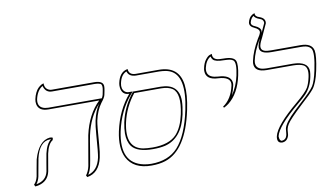

<svg xmlns="http://www.w3.org/2000/svg" viewBox="-76 -916 1912 1100"><g transform="rotate(-10 880.5 -366.5)"><path d="M462.9 -295.9Q457.5 -270 449.7 -160.2Q446.3 -113.8 439.9 -85Q420.4 1 350.6 12.2L344.7 2Q360.8 -19.5 367.2 -48.8Q371.6 -69.8 382.3 -136Q393.1 -202.1 397.5 -223.1Q423.3 -340.8 493.7 -408.2H198.7Q142.6 -408.2 134.3 -450.2Q131.8 -463.9 134.8 -479Q139.2 -499.5 147.2 -515.6Q155.3 -531.7 163.6 -539.8Q171.9 -547.9 179.4 -552.7Q187 -557.6 191.9 -558.6L196.8 -560.1Q196.8 -528.3 222.7 -518.6Q230 -516.1 236.8 -516.1H482.9Q534.2 -516.1 536.1 -485.4Q536.6 -474.1 533.2 -458L528.3 -434.1Q525.4 -419.4 503.9 -392.6Q475.6 -354.5 462.9 -295.9ZM152.8 -159.2Q150.9 -149.9 144 -108.4Q137.2 -67.9 135.3 -58.1Q123.5 -3.4 67.9 10.3Q57.6 12.7 47.4 13.2L42.5 2Q58.1 -13.2 64.9 -41Q66.9 -49.8 73.2 -88.4Q80.1 -127.9 82.5 -138.2Q112.3 -241.7 178.7 -248Q189 -247.6 194.8 -244.1L191.9 -231Q165 -214.8 152.8 -159.2ZM510.7 -418Q516.1 -427.2 518.6 -436L523.4 -460Q530.3 -492.7 518.1 -500Q512.7 -502.4 505.9 -503.9Q495.6 -505.9 482.9 -505.9H236.8Q202.6 -505.9 190.4 -539.6Q189.5 -543.5 188.5 -546.4Q155.8 -527.3 144.5 -477.1Q136.2 -429.7 180.2 -419.9Q189.5 -418.5 198.7 -418ZM489.7 -389.6Q429.7 -324.7 407.2 -220.7Q402.8 -200.2 392.6 -135.3Q381.8 -68.4 377 -46.9Q370.6 -19.5 357.9 0.5Q414.1 -14.6 430.2 -86.9Q435.5 -111.3 443.4 -220.7Q446.8 -268.6 453.1 -297.9Q465.8 -355 489.7 -389.6ZM143.1 -161.1Q155.8 -216.8 183.6 -237.8Q180.7 -238.3 178.7 -237.8Q115.2 -237.8 92.8 -139.6Q92.3 -137.2 92.3 -135.7Q90.3 -126.5 83.5 -87.9Q76.7 -48.8 74.7 -39.1Q69.3 -15.6 56.2 2Q113.8 -7.8 125.5 -60.1Q127.4 -68.8 133.8 -108.9Q141.1 -150.9 143.1 -161.1Z M725.1 11.2Q620.6 11.2 583 -62Q554.2 -119.6 574.2 -214.8Q600.1 -334.5 669.9 -416Q627.9 -416 623 -461.4Q621.6 -474.6 624 -485.8Q636.7 -545.9 679.7 -556.2Q679.7 -556.2 685.1 -557.1Q687 -522.9 725.6 -522H859.4Q978 -522 991.7 -411.6Q998.5 -354 980 -266.1Q932.1 -40.5 805.7 0Q771 11.2 725.1 11.2ZM855 -415H698.7Q642.1 -343.8 623 -256.8Q592.3 -112.3 694.8 -93.8Q715.8 -90.3 749.5 -89.8Q845.7 -89.8 889.6 -137.2Q924.8 -176.3 940.4 -249Q965.3 -366.2 920.9 -398.4Q897.5 -414.6 855 -415ZM725.1 1Q825.2 1 880.9 -60.1Q939.9 -126 970.2 -268.1Q1011.7 -463.9 922.4 -501.5Q911.6 -505.9 899.9 -508.3Q881.3 -511.7 859.4 -512.2H725.6Q684.6 -513.7 676.3 -544.9Q644.5 -532.7 634.3 -485.8Q633.8 -484.4 633.8 -483.9Q627 -451.7 645.5 -434.6Q652.3 -428.7 660.6 -426.8Q665 -425.8 669.9 -425.8H691.9L677.7 -409.7Q609.4 -329.1 584 -212.9Q546.4 -32.2 681.6 -3.4Q703.1 1 725.1 1ZM855 -424.8Q960 -422.9 960 -324.2Q959.5 -292 950.2 -247.1Q921.4 -112.3 820.3 -86.9Q790.5 -80.1 749.5 -80.1Q658.2 -80.1 627 -120.6Q606 -149.4 606 -196.3Q606.4 -224.6 613.3 -259.3Q632.8 -349.6 690.9 -421.4L693.8 -424.8Z M1190.9 -243.2 1186.5 -250Q1238.3 -284.7 1254.9 -360.8Q1264.2 -404.8 1203.6 -413.6Q1195.3 -414.6 1187.5 -415Q1116.2 -417.5 1115.7 -469.7Q1115.7 -478.5 1117.7 -486.8Q1124 -516.6 1138.4 -534.7Q1152.8 -552.7 1164.1 -555.7L1175.3 -559.1Q1172.4 -525.9 1211.4 -522Q1220.7 -521 1237.8 -521Q1294.9 -521 1306.2 -495.6Q1315.4 -472.2 1302.7 -411.1Q1281.2 -309.1 1218.8 -260.3Q1205.1 -250 1190.9 -243.2ZM1247.1 -304.7Q1279.8 -351.1 1293 -413.1Q1308.6 -485.8 1290.5 -500.5Q1283.2 -505.9 1272 -508.3Q1258.3 -510.7 1237.8 -511.2Q1188.5 -511.2 1174.8 -526.4Q1168 -534.7 1165.5 -545.4Q1137.2 -528.8 1127.4 -484.9Q1119.1 -438 1166.5 -427.7Q1176.8 -425.8 1188 -424.8Q1258.8 -421.9 1265.6 -378.9Q1266.1 -373 1266.1 -368.2Q1265.6 -363.3 1264.6 -358.9Q1257.8 -327.6 1247.1 -304.7Z M1457.5 -558.1Q1450.7 -524.9 1492.7 -521Q1502.4 -520 1514.2 -520H1684.6Q1750 -520 1759.3 -475.6Q1765.1 -443.8 1747.6 -360.8Q1732.9 -291.5 1709 -260.3Q1689.9 -235.8 1630.4 -182.1Q1556.2 -112.8 1540 -86.9Q1531.2 -72.8 1528.8 -61Q1526.9 -52.7 1526.4 -40Q1525.9 -29.8 1524.9 -24.9Q1515.6 10.3 1484.4 11.2Q1452.6 9.3 1460.4 -29.8Q1474.1 -90.3 1607.4 -201.2Q1663.1 -248 1677.7 -272.9Q1690.4 -295.4 1698.2 -332Q1709.5 -385.3 1683.6 -401.4Q1663.6 -412.6 1622.6 -413.1H1469.7Q1396.5 -413.1 1398.9 -465.8Q1399.4 -472.7 1400.9 -479Q1412.6 -533.7 1449.7 -597.2Q1464.8 -619.1 1468.3 -632.8Q1470.7 -650.9 1442.9 -663.1Q1413.1 -675.8 1416 -698.2Q1418.9 -710.9 1424.1 -720.2Q1429.2 -729.5 1434.6 -734.1Q1439.9 -738.8 1444.8 -741.5Q1449.7 -744.1 1453.1 -745.1L1456.5 -746.1Q1455.6 -726.1 1480.5 -719.2Q1515.6 -707 1510.7 -678.2L1476.1 -602.5Q1461.9 -577.1 1457.5 -558.1ZM1477.5 -628.4Q1496.6 -669.4 1501.5 -680.7Q1503.4 -701.7 1478 -709.5Q1456.1 -716.8 1448.2 -731.9Q1431.6 -720.7 1425.8 -695.8Q1424.3 -680.7 1446.3 -672.4Q1478.5 -658.7 1479 -638.2Q1479 -634.3 1478 -630.9Q1478 -629.4 1477.5 -628.4ZM1461.9 -597.2Q1459.5 -593.3 1458 -591.8Q1421.4 -528.8 1410.6 -477.1Q1403.3 -434.6 1444.8 -425.3Q1456.5 -423.3 1469.7 -422.9H1622.6Q1711.9 -421.4 1712.4 -363.3Q1711.9 -349.1 1708 -330.1Q1695.8 -271.5 1661.1 -235.8Q1646 -220.2 1613.8 -193.4Q1482.9 -84.5 1470.2 -27.8Q1470.2 -1 1484.4 1Q1508.8 -1 1515.1 -26.9Q1515.6 -30.3 1516.6 -39.1Q1517.6 -53.7 1519 -63Q1526.4 -97.7 1588.9 -156.7Q1590.3 -158.2 1624 -189.5Q1693.4 -252 1709 -276.9Q1725.1 -303.2 1737.8 -363.3Q1758.8 -462.9 1744.1 -487.8Q1734.4 -502.4 1713.4 -507.3Q1700.7 -509.8 1684.6 -509.8H1514.2Q1448.2 -509.8 1446.3 -545.4Q1446.3 -547.4 1446.3 -548.3Q1446.3 -554.2 1447.8 -560.1Q1451.2 -575.7 1461.9 -597.2Z"/></g></svg>

Font: Linux Biolinum Outline O
Style: Italic
Weight: 400
Italic angle: -12°
Designer: Philipp H. Poll
Foundry: Philipp H. Poll
Version: Version 0.6.2